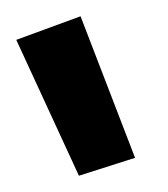

<svg xmlns="http://www.w3.org/2000/svg" viewBox="-34 -666 206 236"><path d="M65 -646 132 -472 63 -450 -14 -617Z"/></svg>

Font: GFS Neohellenic Rg
Style: Bold Italic
Weight: 700
Italic angle: -12°
Designer: Designed by Takis Katsoulidis and George D. Matthiopoulos.
Foundry: Designed by Takis Katsoulidis and George D. Matthiopoulos.
Version: Version 1.0